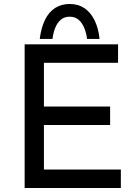

<svg xmlns="http://www.w3.org/2000/svg" viewBox="-20 -946 692 966"><path d="M104 -723H574V-630H201V-410H534V-317H201V-93H588V0H104ZM330 -926Q373 -926 404 -905.5Q435 -885 455 -845.5Q475 -806 481 -750H418Q414 -782 403 -807.5Q392 -833 374.5 -847.5Q357 -862 330 -862Q305 -862 287 -847.5Q269 -833 258.5 -807.5Q248 -782 244 -750H180Q187 -807 206.5 -846.5Q226 -886 257.5 -906Q289 -926 330 -926Z"/></svg>

Font: Josefin Sans Thin
Style: Regular
Weight: 400
Version: Version 2.000